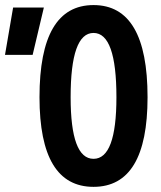

<svg xmlns="http://www.w3.org/2000/svg" viewBox="-25 -723 631 753"><path d="M341.8 9.8Q129.9 9.8 129.9 -341.8Q129.9 -703.1 341.8 -703.1Q553.7 -703.1 553.7 -341.8Q553.7 9.8 341.8 9.8ZM341.8 -100.1Q431.6 -100.1 431.6 -341.8Q431.6 -593.8 341.8 -593.8Q252 -593.8 252 -341.8Q252 -100.1 341.8 -100.1ZM-5.4 -507.8 26.4 -693.4H147L103 -507.8Z"/></svg>

Font: Cascadia Code SemiBold
Style: Regular
Weight: 600
Monospace: yes
Designer: Aaron Bell
Foundry: Saja Typeworks
Version: Version 2404.023; ttfautohint (v1.8.4)